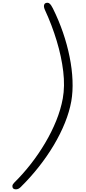

<svg xmlns="http://www.w3.org/2000/svg" viewBox="-20 -1207 623 1396"><path d="M74 161Q69.5 155 70.2 144.2Q71 133.5 85 119.5Q147 58.5 204 -14.5Q261 -87.5 308.2 -167.2Q355.5 -247 388.8 -329.2Q422 -411.5 436.5 -491Q452.5 -579.5 439.8 -687.5Q427 -795.5 392.2 -910.2Q357.5 -1025 307.5 -1133Q297.5 -1155 300 -1167.8Q302.5 -1180.5 311 -1184Q328 -1191 340 -1181.2Q352 -1171.5 364.5 -1146Q407 -1060.5 437.8 -971Q468.5 -881.5 486.2 -793Q504 -704.5 507.2 -622.8Q510.5 -541 498.5 -471.5Q485 -395.5 452.2 -314.2Q419.5 -233 370.8 -151.2Q322 -69.5 260.5 8.2Q199 86 128.5 155Q114 169 97.5 169.5Q81 170 74 161Z"/></svg>

Font: Edu AU VIC WA NT Pre
Style: Regular
Weight: 400
Designer: Tina and Corey Anderson, Eben Sorkin, Mirko Velimirovic
Foundry: Google for Education
Version: Version 1.001